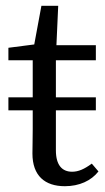

<svg xmlns="http://www.w3.org/2000/svg" viewBox="-20 -630 363 663"><path d="M9 -249H311V-294H9V-249ZM204 13C254 13 295 -6 320 -38L297 -65C271 -46 251 -37 229 -37C195 -37 173 -59 173 -111V-435L174 -455L181 -610H123L93 -448L133 -481L9 -465V-422H93V-184C93 -145 92 -124 92 -100C92 -23 135 13 204 13ZM133 -422H311V-474H133V-422Z"/></svg>

Font: Source Serif Variable
Style: Regular
Weight: 389
Designer: Frank Grießhammer
Foundry: Adobe Systems Incorporated
Version: Version 3.001;hotconv 1.0.111;makeotfexe 2.5.65597